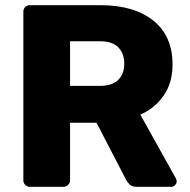

<svg xmlns="http://www.w3.org/2000/svg" viewBox="-20 -720 731 740"><path d="M95 0Q84 0 77 -7.5Q70 -15 70 -25V-675Q70 -686 77 -693Q84 -700 95 -700H367Q497 -700 571 -640.5Q645 -581 645 -472Q645 -401 611 -352Q577 -303 521 -278L658 -32Q661 -26 661 -21Q661 -13 654.5 -6.5Q648 0 640 0H507Q488 0 479 -9.5Q470 -19 466 -27L352 -247H250V-25Q250 -15 242.5 -7.5Q235 0 224 0ZM250 -389H365Q412 -389 435.5 -412Q459 -435 459 -474Q459 -513 436.5 -537Q414 -561 365 -561H250Z"/></svg>

Font: Rubik
Style: Bold
Weight: 700
Designer: Hubert and Fischer
Foundry: Hubert and Fischer
Version: Version 2.300;gftools[0.9.30]